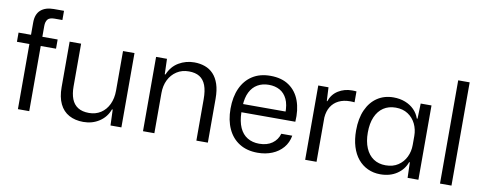

<svg xmlns="http://www.w3.org/2000/svg" viewBox="-63 -1028 3363 1335"><g transform="rotate(10 1619.0 -360.0)"><path d="M101 0V-460H13V-525H101V-612Q101 -671 134 -700Q167 -729 226 -729H298V-664H243Q207 -664 194 -647.5Q181 -631 181 -602V-525H289V-460H181V0Z M563.6 8.6Q505.3 8.6 462.3 -14.9Q419.3 -38.3 396.5 -85.8Q373.7 -133.3 373.7 -203.1V-524.7H454.7V-223Q454.7 -171.3 468.8 -134.8Q482.9 -98.3 513.2 -79Q543.6 -59.7 591.6 -59.7Q638.7 -59.7 674.6 -83Q710.6 -106.3 730.6 -148.4Q750.6 -190.4 750.6 -245.3V-524.7H831.6V0H754.7L750.6 -111.9H745.4Q725 -55.7 675.9 -23.6Q626.9 8.6 563.6 8.6Z M984.1 0V-524.7H1061L1064.4 -415.7H1069.6Q1093.9 -474.3 1143.8 -503.8Q1193.7 -533.3 1253.4 -533.3Q1294.1 -533.3 1328.6 -520.9Q1363.1 -508.6 1388.4 -481.9Q1413.7 -455.1 1427.9 -412.6Q1442 -370.1 1442 -309.4V0H1361V-293.1Q1361 -352 1346.6 -390.1Q1332.1 -428.1 1302.6 -446.6Q1273.1 -465 1227 -465Q1177.7 -465 1141.1 -441Q1104.4 -417 1084.4 -376.4Q1064.4 -335.7 1064.4 -283.7V0Z M1793.7 9.2Q1718.8 9.2 1665.5 -24.1Q1612.2 -57.3 1584.2 -118.2Q1556.2 -179 1556.2 -260.3Q1556.2 -343.5 1583.9 -404.7Q1611.7 -465.8 1664 -499.5Q1716.3 -533.2 1790.8 -533.2Q1870.7 -533.2 1922.8 -496.9Q1975 -460.7 1998.3 -396.7Q2021.7 -332.7 2015.8 -248.7H1635Q1636.5 -183.7 1655.9 -140.5Q1675.3 -97.3 1710.9 -75.9Q1746.5 -54.5 1793.7 -54.5Q1850 -54.5 1886.1 -80.5Q1922.2 -106.5 1934.2 -149.5H2011.7Q2003 -99.5 1972.7 -64Q1942.3 -28.5 1896.4 -9.7Q1850.5 9.2 1793.7 9.2ZM1635.8 -295 1627.3 -306.8H1945.7L1937 -293.5Q1938.2 -355.7 1919.8 -394.3Q1901.5 -432.8 1868.3 -451.3Q1835.2 -469.7 1790.8 -469.7Q1745.5 -469.7 1711.4 -449.9Q1677.3 -430.2 1657.7 -391.4Q1638.2 -352.7 1635.8 -295Z M2129.1 0V-524.7H2201.4L2206.3 -427.9H2209.7Q2227 -478.4 2269.9 -505.1Q2312.7 -531.7 2366.4 -531.7Q2375.4 -531.7 2383.1 -531.4Q2390.9 -531 2397.9 -530.3V-453.4Q2391.4 -454.1 2383.1 -454.5Q2374.9 -454.9 2366 -454.9Q2320.4 -454.9 2286.4 -438.1Q2252.4 -421.4 2232.7 -389.9Q2213 -358.3 2209.4 -313.4V0Z M2659.9 8.6Q2611.6 8.6 2571.4 -10.1Q2531.3 -28.7 2502.3 -63.6Q2473.3 -98.6 2457.8 -148.9Q2442.3 -199.3 2442.3 -262.7Q2442.3 -347.7 2469.8 -408.6Q2497.3 -469.4 2546.3 -501.7Q2595.3 -534 2659.9 -534Q2705.4 -534 2742.5 -519.4Q2779.6 -504.9 2805.6 -478.8Q2831.7 -452.7 2843.9 -417.1H2848.9L2852.3 -524.7H2928.6V0H2852.3L2848.9 -109H2843.9Q2825.3 -56.1 2776.9 -23.8Q2728.4 8.6 2659.9 8.6ZM2685.9 -59.4Q2737.9 -59.4 2773.9 -83.5Q2810 -107.6 2828.8 -146.6Q2847.6 -185.6 2847.6 -231.1V-295Q2847.6 -341.1 2828.5 -380.4Q2809.4 -419.6 2773.5 -443.1Q2737.6 -466.7 2687.3 -466.7Q2637 -466.7 2600.7 -442.5Q2564.4 -418.3 2544.8 -372.9Q2525.1 -327.4 2525.1 -262.7Q2525.1 -199.7 2544.5 -153.8Q2563.9 -107.9 2599.9 -83.6Q2635.9 -59.4 2685.9 -59.4Z M3081.1 0V-729H3162.1V0Z"/></g></svg>

Font: Mona Sans ExtraLight
Style: Regular
Weight: 200
Designer: Deni Anggara
Foundry: GitHub
Version: Version 2.000